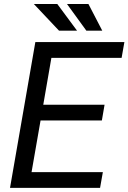

<svg xmlns="http://www.w3.org/2000/svg" viewBox="-20 -916 626 936"><path d="M28.8 0ZM476.6 -328.6H177.7L133.8 -76.7H481.4L467.8 0H28.8L152.3 -710.9H586.4L572.8 -633.8H230.5L190.9 -405.3H489.7ZM355.5 -766.6H267.6L145 -896.5H259.3ZM478.5 -766.6H400.9L306.6 -896.5H411.1Z"/></svg>

Font: Roboto
Style: Italic
Weight: 400
Italic angle: -12°
Designer: Google
Version: Version 2.134; 2016; ttfautohint (v1.6)